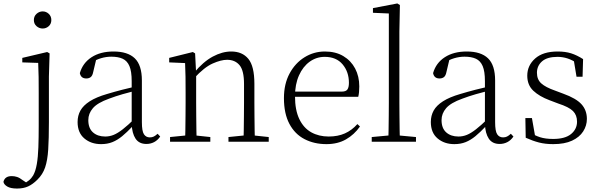

<svg xmlns="http://www.w3.org/2000/svg" viewBox="-92 -820 3467 1111"><path d="M6 271Q-31 271 -50.5 259Q-70 247 -72 232Q-64 199 -24 199Q-8 199 7 204Q22 209 40 223L75 246V253H44V243Q60 236 75 224Q90 212 100 195Q114 170 121 129.5Q128 89 130 33Q132 -23 132 -92V-281Q132 -332 131.5 -375Q131 -418 129 -456L37 -459V-485L181 -519L195 -511L191 -377V-114Q191 -18 187 45Q183 108 169 149Q155 190 124 220Q98 246 71 258.5Q44 271 6 271ZM155 -655Q135 -655 119.5 -668.5Q104 -682 104 -704Q104 -726 119.5 -740Q135 -754 155 -754Q175 -754 190 -740Q205 -726 205 -704Q205 -682 190 -668.5Q175 -655 155 -655Z M493 14Q435 14 396 -19Q357 -52 357 -114Q357 -151 373.5 -180.5Q390 -210 427.5 -234Q465 -258 527 -276Q570 -289 614.5 -300.5Q659 -312 699 -321V-297Q659 -287 617.5 -275Q576 -263 539 -249Q472 -225 445.5 -194Q419 -163 419 -125Q419 -78 446 -54Q473 -30 517 -30Q542 -30 565.5 -39.5Q589 -49 618.5 -72Q648 -95 688 -134L694 -89H675Q643 -55 615 -32Q587 -9 558 2.5Q529 14 493 14ZM755 13Q713 13 692.5 -17.5Q672 -48 670 -102V-106V-350Q670 -407 657 -437.5Q644 -468 618 -480Q592 -492 552 -492Q522 -492 492 -483Q462 -474 430 -454L466 -482L447 -402Q443 -382 433 -374Q423 -366 407 -366Q376 -366 370 -397Q387 -456 438 -489Q489 -522 565 -522Q647 -522 688 -482.5Q729 -443 729 -354V-113Q729 -61 741 -43Q753 -25 775 -25Q788 -25 798 -30Q808 -35 820 -46L835 -30Q820 -8 799.5 2.5Q779 13 755 13Z M892 0V-27L1002 -38H1022L1125 -27V0ZM979 0Q980 -24 980.5 -64.5Q981 -105 981.5 -149Q982 -193 982 -226V-281Q982 -333 981.5 -375.5Q981 -418 979 -455L887 -459V-485L1024 -519L1037 -511L1043 -393V-392V-226Q1043 -193 1043.5 -149Q1044 -105 1044.5 -64.5Q1045 -24 1046 0ZM1230 0V-27L1339 -38H1360L1463 -27V0ZM1317 0Q1318 -24 1318.5 -64Q1319 -104 1319.5 -148Q1320 -192 1320 -226V-334Q1320 -412 1294 -443Q1268 -474 1222 -474Q1187 -474 1138.5 -452.5Q1090 -431 1032 -368L1022 -398H1030Q1084 -463 1139 -492.5Q1194 -522 1246 -522Q1310 -522 1345 -479.5Q1380 -437 1380 -335V-226Q1380 -192 1380.5 -148Q1381 -104 1381.5 -64Q1382 -24 1383 0Z M1797 14Q1726 14 1670 -15Q1614 -44 1582.5 -103.5Q1551 -163 1551 -252Q1551 -334 1583.5 -394.5Q1616 -455 1670 -488.5Q1724 -522 1788 -522Q1850 -522 1894.5 -495.5Q1939 -469 1963 -423.5Q1987 -378 1987 -320Q1987 -283 1981 -260H1581V-290H1886Q1910 -290 1918.5 -302.5Q1927 -315 1927 -341Q1927 -404 1890.5 -447.5Q1854 -491 1787 -491Q1739 -491 1700 -463Q1661 -435 1638 -383.5Q1615 -332 1615 -263Q1615 -183 1640 -131Q1665 -79 1709 -54.5Q1753 -30 1810 -30Q1863 -30 1903.5 -48Q1944 -66 1976 -102L1991 -88Q1958 -41 1910 -13.5Q1862 14 1797 14Z M2059 0V-27L2178 -38H2197L2315 -27V0ZM2155 0Q2156 -30 2156.5 -69Q2157 -108 2157.5 -149.5Q2158 -191 2158 -226V-742L2066 -746V-773L2207 -800L2222 -791L2219 -637V-226Q2219 -191 2219.5 -149.5Q2220 -108 2220.5 -69Q2221 -30 2222 0Z M2537 14Q2479 14 2440 -19Q2401 -52 2401 -114Q2401 -151 2417.5 -180.5Q2434 -210 2471.5 -234Q2509 -258 2571 -276Q2614 -289 2658.5 -300.5Q2703 -312 2743 -321V-297Q2703 -287 2661.5 -275Q2620 -263 2583 -249Q2516 -225 2489.5 -194Q2463 -163 2463 -125Q2463 -78 2490 -54Q2517 -30 2561 -30Q2586 -30 2609.5 -39.5Q2633 -49 2662.5 -72Q2692 -95 2732 -134L2738 -89H2719Q2687 -55 2659 -32Q2631 -9 2602 2.5Q2573 14 2537 14ZM2799 13Q2757 13 2736.5 -17.5Q2716 -48 2714 -102V-106V-350Q2714 -407 2701 -437.5Q2688 -468 2662 -480Q2636 -492 2596 -492Q2566 -492 2536 -483Q2506 -474 2474 -454L2510 -482L2491 -402Q2487 -382 2477 -374Q2467 -366 2451 -366Q2420 -366 2414 -397Q2431 -456 2482 -489Q2533 -522 2609 -522Q2691 -522 2732 -482.5Q2773 -443 2773 -354V-113Q2773 -61 2785 -43Q2797 -25 2819 -25Q2832 -25 2842 -30Q2852 -35 2864 -46L2879 -30Q2864 -8 2843.5 2.5Q2823 13 2799 13Z M3109 14Q3063 14 3026.5 4.5Q2990 -5 2950 -23L2948 -137H2986L3007 -17L2975 -18V-54Q3002 -36 3033 -26Q3064 -16 3109 -16Q3178 -16 3212.5 -44.5Q3247 -73 3247 -116Q3247 -154 3223.5 -177.5Q3200 -201 3138 -221L3088 -240Q3029 -262 2994 -295Q2959 -328 2959 -382Q2959 -441 3004.5 -481.5Q3050 -522 3135 -522Q3179 -522 3212.5 -511.5Q3246 -501 3282 -478L3279 -376H3244L3226 -485L3253 -483V-450Q3222 -472 3193 -481.5Q3164 -491 3134 -491Q3074 -491 3044.5 -465Q3015 -439 3015 -399Q3015 -360 3040 -337.5Q3065 -315 3119 -296L3167 -278Q3242 -251 3273 -216.5Q3304 -182 3304 -132Q3304 -93 3282.5 -59.5Q3261 -26 3218 -6Q3175 14 3109 14Z"/></svg>

Font: Noto Serif SC ExtraLight
Style: Regular
Weight: 200
Designer: Ryoko NISHIZUKA 西塚涼子 (kana & ideographs); Frank Grießhammer (Latin, Greek & Cyrillic); Wenlong ZHANG 张文龙 (bopomofo); San
Foundry: Adobe
Version: Version 2.002-H1;hotconv 1.1.0;makeotfexe 2.6.0